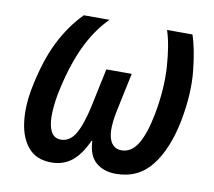

<svg xmlns="http://www.w3.org/2000/svg" viewBox="-66 -614 782 700"><g transform="rotate(10 325.0 -264.5)"><path d="M166 10Q111 10 81 -24.5Q51 -59 43.5 -116.5Q36 -174 49 -242Q70 -349 105.5 -419.5Q141 -490 190 -539H285Q235 -489 201 -415.5Q167 -342 146 -237Q138 -193 138 -157Q138 -121 149.5 -99.5Q161 -78 186 -78Q219 -78 239.5 -113Q260 -148 275 -217L305 -359H399L369 -217Q354 -145 366 -111.5Q378 -78 410 -78Q447 -78 470.5 -117Q494 -156 508 -230Q526 -325 520.5 -406.5Q515 -488 498 -539H592Q609 -490 617.5 -408.5Q626 -327 607 -225Q586 -116 537 -53Q488 10 405 10Q359 10 330.5 -15Q302 -40 300 -93H297Q273 -40 241.5 -15Q210 10 166 10Z"/></g></svg>

Font: Noto Sans Condensed Medium
Style: Italic
Weight: 500
Width: 3
Italic angle: -12°
Designer: Monotype Design Team
Foundry: Monotype Imaging Inc.
Version: Version 2.013; ttfautohint (v1.8.4.7-5d5b)